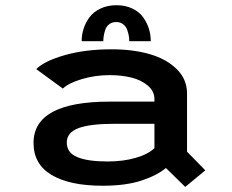

<svg xmlns="http://www.w3.org/2000/svg" viewBox="-20 -701 890 736"><path d="M293 -543Q293 -567.5 300.5 -591Q308 -614.5 323.2 -635Q338.5 -655.5 365.2 -668.2Q392 -681 426.5 -681Q461 -681 487.5 -668.2Q514 -655.5 528.8 -634.8Q543.5 -614 550.8 -590.8Q558 -567.5 558 -543H475.5Q475.5 -552 474 -562Q472.5 -572 468 -585.5Q463.5 -599 452.5 -607.8Q441.5 -616.5 425.5 -616.5Q409.5 -616.5 398.5 -608Q387.5 -599.5 383.2 -585.8Q379 -572 377.5 -562.2Q376 -552.5 376 -543ZM408 -512Q489.5 -512 553.8 -493.5Q618 -475 657.5 -436Q697 -397 697 -342.5V-119.5L767 -48L690 15.5L616 -57Q583 -29 522.8 -9Q462.5 11 373.5 11Q247.5 11 178 -30.2Q108.5 -71.5 108.5 -153Q108.5 -311.5 401 -311.5H572V-320.5Q572 -351.5 546.5 -373Q521 -394.5 483.2 -403.8Q445.5 -413 400 -413Q345 -413 293.8 -397.8Q242.5 -382.5 221 -361.5L119 -436Q149.5 -467 227.8 -489.5Q306 -512 408 -512ZM392.5 -82Q452 -82 499.8 -95.8Q547.5 -109.5 572 -133V-226.5H420Q324 -226.5 280 -209.5Q236 -192.5 236 -155Q236 -115.5 276 -98.8Q316 -82 392.5 -82Z"/></svg>

Font: League Mono Wide Medium
Style: Regular
Weight: 500
Width: 8
Designer: Tyler Finck
Foundry: The League of Moveable Type / Tyler Finck
Version: Version 2.210